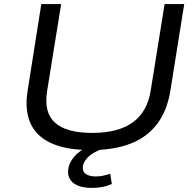

<svg xmlns="http://www.w3.org/2000/svg" viewBox="-20 -725 957 939"><path d="M424 9Q333 9 269 -10.5Q205 -30 167.5 -67Q130 -104 117 -158Q104 -212 115 -281L182 -705H279L210 -277Q194 -174 249.5 -124.5Q305 -75 431 -75Q559 -75 630 -127Q701 -179 717 -282L785 -705H881L813 -280Q797 -182 747.5 -117.5Q698 -53 617 -22Q536 9 424 9ZM430 194Q367 194 336.5 168Q306 142 315 95Q324 56 360.5 24Q397 -8 464 -31L488 0Q462 9 440 21.5Q418 34 404 50.5Q390 67 386 85Q381 111 398 124.5Q415 138 449 138Q466 138 483 134.5Q500 131 519 125L527 175Q507 184 482.5 189Q458 194 430 194Z"/></svg>

Font: Nunito Sans 10pt Expanded
Style: Italic
Weight: 400
Width: 7
Italic angle: -9°
Designer: Vernon Adams
Foundry: Vernon Adams
Version: Version 3.101;gftools[0.9.27]